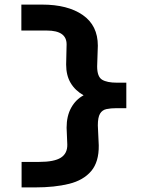

<svg xmlns="http://www.w3.org/2000/svg" viewBox="-20 -735 640 836"><path d="M133 81H74V-30H150Q216 -30 245 -48.5Q274 -67 273 -106L270 -179Q270 -230 290 -266Q310 -302 344 -320Q307 -341 287.5 -374Q268 -407 268 -454L270 -542Q270 -602 184 -602H73V-715H163Q275 -715 340.5 -669.5Q406 -624 406 -536L403 -446Q403 -401 424.5 -388Q446 -375 489 -375H530V-264H488Q462 -264 443.5 -260Q425 -256 415.5 -240Q406 -224 406 -189L410 -102Q411 -30 377 10Q343 50 280.5 65.5Q218 81 133 81Z"/></svg>

Font: Inconsolata Expanded Black
Style: Regular
Weight: 900
Width: 7
Monospace: yes
Designer: Raph Levien, Cyreal, Brenton Simpson
Foundry: Raph Levien, Cyreal, Google
Version: Version 3.001; ttfautohint (v1.8.2.53-6de2)